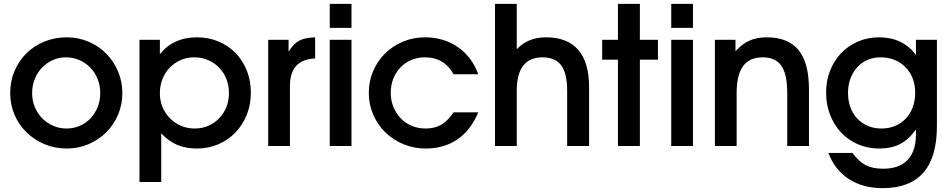

<svg xmlns="http://www.w3.org/2000/svg" viewBox="-20 -759 4947 998"><path d="M33 -275Q33 -337 55.5 -390Q78 -443 117.5 -482Q157 -521 211 -543Q265 -565 327 -565Q387 -565 440 -542.5Q493 -520 532 -480.5Q571 -441 593.5 -388Q616 -335 616 -275Q616 -215 593.5 -162.5Q571 -110 532 -71Q493 -32 440 -9.5Q387 13 327 13Q265 13 211.5 -9.5Q158 -32 118 -71Q78 -110 55.5 -162.5Q33 -215 33 -275ZM325 -91Q363 -91 395 -105Q427 -119 450.5 -144Q474 -169 487.5 -202Q501 -235 501 -274Q501 -314 487.5 -348Q474 -382 450 -407Q426 -432 393 -446.5Q360 -461 322 -461Q286 -461 254 -446.5Q222 -432 198 -407Q174 -382 160.5 -348Q147 -314 147 -275Q147 -236 161 -202.5Q175 -169 199 -144.5Q223 -120 255.5 -105.5Q288 -91 325 -91Z M705 -552H811V-477Q844 -520 893 -542.5Q942 -565 1004 -565Q1064 -565 1115.5 -543.5Q1167 -522 1204.5 -483.5Q1242 -445 1263 -392Q1284 -339 1284 -277Q1284 -215 1262.5 -162Q1241 -109 1203.5 -70Q1166 -31 1114.5 -9Q1063 13 1003 13Q946 13 901 -6Q856 -25 818 -66V187H705ZM992 -91Q1030 -91 1062.5 -105Q1095 -119 1119 -144Q1143 -169 1156.5 -202Q1170 -235 1170 -274Q1170 -315 1156.5 -349Q1143 -383 1118.5 -408Q1094 -433 1061 -447Q1028 -461 989 -461Q951 -461 918.5 -446.5Q886 -432 862 -407Q838 -382 824.5 -348Q811 -314 811 -274Q811 -235 825 -202Q839 -169 863.5 -144Q888 -119 921 -105Q954 -91 992 -91Z M1374 -552H1480V-490Q1493 -511 1506 -525Q1519 -539 1535 -547.5Q1551 -556 1571 -560Q1591 -564 1618 -565V-455Q1487 -450 1487 -312V0H1374Z M1694 -552H1807V0H1694ZM1694 -739H1807V-614H1694Z M2466 -175Q2427 -82 2357.5 -34.5Q2288 13 2193 13Q2131 13 2077 -9.5Q2023 -32 1983 -71Q1943 -110 1920 -163Q1897 -216 1897 -276Q1897 -337 1919.5 -389.5Q1942 -442 1981.5 -481Q2021 -520 2074.5 -542.5Q2128 -565 2189 -565Q2286 -565 2359.5 -514.5Q2433 -464 2466 -373H2338Q2289 -461 2189 -461Q2150 -461 2117.5 -447Q2085 -433 2061.5 -408.5Q2038 -384 2024.5 -350Q2011 -316 2011 -276Q2011 -237 2025 -203Q2039 -169 2063 -144Q2087 -119 2120 -105Q2153 -91 2192 -91Q2239 -91 2273 -110.5Q2307 -130 2338 -175Z M2553 -739H2666V-503Q2724 -565 2818 -565Q2929 -565 2985.5 -500Q3042 -435 3042 -307V0H2928V-287Q2928 -378 2897 -419.5Q2866 -461 2800 -461Q2666 -461 2666 -287V0H2553Z M3192 -449H3110V-552H3192V-739H3306V-552H3400V-449H3306V0H3192Z M3469 -552H3582V0H3469ZM3469 -739H3582V-614H3469Z M3696 -552H3803V-493Q3838 -531 3876 -548Q3914 -565 3965 -565Q4077 -565 4131 -498.5Q4185 -432 4185 -294V0H4072V-276Q4072 -373 4041.5 -417Q4011 -461 3945 -461Q3876 -461 3842.5 -415.5Q3809 -370 3809 -274V0H3696Z M4411 36Q4444 81 4480 99.5Q4516 118 4571 118Q4654 118 4697.5 72.5Q4741 27 4741 -61V-86Q4704 -34 4659 -10.5Q4614 13 4550 13Q4490 13 4439.5 -9Q4389 -31 4352.5 -69.5Q4316 -108 4295 -161.5Q4274 -215 4274 -278Q4274 -340 4295 -392.5Q4316 -445 4352.5 -483Q4389 -521 4439.5 -543Q4490 -565 4549 -565Q4673 -565 4741 -473V-552H4850V-103Q4850 219 4568 219Q4465 219 4392 171.5Q4319 124 4286 36ZM4562 -91Q4601 -91 4633 -104.5Q4665 -118 4688.5 -143Q4712 -168 4724.5 -202Q4737 -236 4737 -278Q4737 -318 4724 -351.5Q4711 -385 4687 -409.5Q4663 -434 4630 -447.5Q4597 -461 4557 -461Q4520 -461 4489 -447.5Q4458 -434 4435.5 -409Q4413 -384 4400.5 -350.5Q4388 -317 4388 -276Q4388 -235 4400.5 -201Q4413 -167 4436 -142.5Q4459 -118 4491 -104.5Q4523 -91 4562 -91Z"/></svg>

Font: Involve SemiBold
Style: Regular
Weight: 600
Designer: Stefan Peev
Foundry: Context Ltd.
Version: Version 1.001